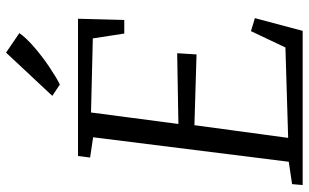

<svg xmlns="http://www.w3.org/2000/svg" viewBox="-213 -808 1021 635"><g transform="rotate(-90 297.5 -490.5)"><path d="M3 0 6 -35 80 -46 161 -693 94 -703 99 -743H553L549 -590H504L488 -694L243 -700L205 -411L439 -415L435 -351L201 -358L159 -48L458 -57L512 -171L555 -158L513 0ZM298 -828 441 -981 505.5 -937Q489 -913.5 457.8 -886.8Q426.5 -860 393 -837.5Q359.5 -815 335.5 -803Z"/></g></svg>

Font: Merriweather 7pt Light
Style: Italic
Weight: 300
Italic angle: -7.8°
Designer: Eben Sorkin
Foundry: Eben Sorkin
Version: Version 2.200;gftools[0.9.31]